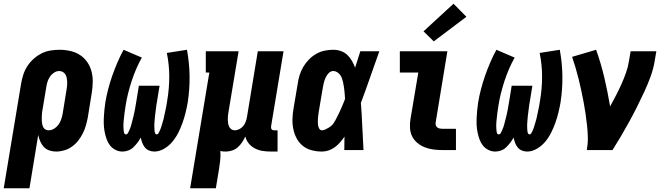

<svg xmlns="http://www.w3.org/2000/svg" viewBox="-50 -805 3570 1030"><path d="M-30 205 63 -355Q67 -379 74.5 -403Q82 -427 96 -449Q110 -471 130 -489Q150 -507 173 -518.5Q196 -530 221 -534Q246 -538 270 -538Q299 -538 327.5 -531.5Q356 -525 379 -510Q402 -495 418 -472Q434 -449 441 -421.5Q448 -394 447.5 -364.5Q447 -335 442 -305L421 -175Q417 -154 411 -132.5Q405 -111 394.5 -90Q384 -69 369.5 -50.5Q355 -32 336 -18.5Q317 -5 295 1.5Q273 8 251 8Q232 8 214.5 2Q197 -4 185 -17Q173 -30 166 -46.5Q159 -63 155 -81L108 205ZM210 -106Q226 -106 240 -114.5Q254 -123 263.5 -136Q273 -149 278 -164Q283 -179 286 -194L307 -324Q309 -335 310 -345.5Q311 -356 310.5 -366.5Q310 -377 308 -387Q306 -397 301 -405.5Q296 -414 287 -419Q278 -424 268 -424Q253 -424 239.5 -415Q226 -406 217.5 -393Q209 -380 204.5 -365.5Q200 -351 198 -336L179 -222Q177 -213 176 -204.5Q175 -196 174.5 -187Q174 -178 174 -169.5Q174 -161 174.5 -152.5Q175 -144 177 -136Q179 -128 183 -121Q187 -114 194.5 -110Q202 -106 210 -106Z M607 8Q587 8 569.5 -1Q552 -10 540.5 -24.5Q529 -39 522.5 -57Q516 -75 512 -94.5Q508 -114 507 -133.5Q506 -153 507 -173.5Q508 -194 510 -214.5Q512 -235 515 -255Q521 -291 530.5 -327.5Q540 -364 552.5 -399.5Q565 -435 580 -470Q595 -505 613 -538L711 -496Q694 -466 680.5 -434.5Q667 -403 656.5 -371Q646 -339 637.5 -305.5Q629 -272 624 -239Q623 -232 622 -225.5Q621 -219 620 -212Q619 -205 618 -198.5Q617 -192 616.5 -185Q616 -178 615 -171Q614 -164 613.5 -157.5Q613 -151 612.5 -144Q612 -137 612 -130.5Q612 -124 612.5 -117.5Q613 -111 613.5 -104Q614 -97 616.5 -90.5Q619 -84 626 -84Q632 -84 635.5 -90Q639 -96 641.5 -101.5Q644 -107 646.5 -113Q649 -119 651 -124.5Q653 -130 654.5 -136Q656 -142 657.5 -148Q659 -154 660.5 -159.5Q662 -165 663.5 -171Q665 -177 666.5 -183Q668 -189 669 -194.5Q670 -200 671.5 -206Q673 -212 674 -218Q675 -224 676 -230Q677 -236 678 -241.5Q679 -247 680 -253Q681 -259 682 -265L695 -345H806L793 -265Q792 -259 791 -253Q790 -247 789 -241.5Q788 -236 787.5 -230Q787 -224 786 -218Q785 -212 784.5 -206Q784 -200 783 -194Q782 -188 781.5 -182.5Q781 -177 780.5 -171Q780 -165 779.5 -159Q779 -153 778.5 -147Q778 -141 778 -135.5Q778 -130 778 -124Q778 -118 778.5 -112Q779 -106 779.5 -100.5Q780 -95 782.5 -89.5Q785 -84 791 -84Q797 -84 800 -90Q803 -96 806 -101.5Q809 -107 811 -113Q813 -119 815 -124.5Q817 -130 818.5 -136Q820 -142 822 -148Q824 -154 825.5 -159.5Q827 -165 828.5 -171Q830 -177 831 -183Q832 -189 833.5 -194.5Q835 -200 836 -206Q837 -212 838.5 -218Q840 -224 841 -229.5Q842 -235 843 -241Q844 -247 845 -253Q846 -259 847 -265Q858 -330 858 -394Q858 -458 845 -521L953 -538Q966 -468 967 -397.5Q968 -327 957 -255Q952 -227 945.5 -200.5Q939 -174 929.5 -147Q920 -120 907 -94Q894 -68 875.5 -45.5Q857 -23 831 -7.5Q805 8 778 8Q762 8 748.5 2Q735 -4 726.5 -15Q718 -26 713 -39.5Q708 -53 705 -67Q697 -52 687 -39Q677 -26 665 -14.5Q653 -3 637.5 2.5Q622 8 607 8Z M970 205 1073 -416H1054V-530H1230L1176 -206Q1174 -196 1173 -185.5Q1172 -175 1172 -164.5Q1172 -154 1173.5 -144.5Q1175 -135 1179 -126Q1183 -117 1191 -111.5Q1199 -106 1209 -106Q1222 -106 1234.5 -112.5Q1247 -119 1255.5 -129.5Q1264 -140 1268.5 -153Q1273 -166 1275 -178L1333 -530H1471L1404 -126Q1404 -122 1404.5 -118Q1405 -114 1407.5 -111Q1410 -108 1413.5 -107Q1417 -106 1421 -106H1439V8H1403Q1380 8 1358 4.5Q1336 1 1317 -9Q1298 -19 1284.5 -35.5Q1271 -52 1266 -73Q1259 -57 1249 -42Q1239 -27 1225.5 -15Q1212 -3 1195 2.5Q1178 8 1161 8Q1154 8 1146.5 7.5Q1139 7 1132 5Q1134 29 1131.5 53.5Q1129 78 1125 102L1108 205Z M1677 8Q1649 8 1622 1Q1595 -6 1574.5 -22.5Q1554 -39 1541.5 -62.5Q1529 -86 1523.5 -113Q1518 -140 1519 -168Q1520 -196 1525 -225L1547 -355Q1550 -378 1557 -401Q1564 -424 1576.5 -445.5Q1589 -467 1606.5 -485Q1624 -503 1645.5 -515.5Q1667 -528 1690.5 -533Q1714 -538 1738 -538Q1759 -538 1779 -531Q1799 -524 1813.5 -510Q1828 -496 1838 -478.5Q1848 -461 1855 -442Q1862 -464 1869 -486Q1876 -508 1883 -530H1985Q1960 -461 1936 -391.5Q1912 -322 1886 -253Q1891 -190 1893.5 -126.5Q1896 -63 1900 0H1797Q1797 -18 1797.5 -36Q1798 -54 1798 -72Q1787 -56 1774.5 -41.5Q1762 -27 1746.5 -15.5Q1731 -4 1713 2Q1695 8 1677 8ZM1677 -106Q1686 -106 1694 -110Q1702 -114 1710.5 -118.5Q1719 -123 1726 -129Q1733 -135 1738.5 -142.5Q1744 -150 1748.5 -158.5Q1753 -167 1757 -175Q1761 -183 1765 -191Q1769 -199 1773 -207.5Q1777 -216 1780.5 -224Q1784 -232 1787.5 -240.5Q1791 -249 1794.5 -257.5Q1798 -266 1801 -274Q1800 -286 1799.5 -297Q1799 -308 1797.5 -319Q1796 -330 1794.5 -341.5Q1793 -353 1790.5 -363.5Q1788 -374 1784.5 -384.5Q1781 -395 1774.5 -403.5Q1768 -412 1758.5 -418Q1749 -424 1738 -424Q1724 -424 1713.5 -413Q1703 -402 1697 -389Q1691 -376 1687.5 -362.5Q1684 -349 1682 -336L1660 -206Q1659 -197 1657.5 -187.5Q1656 -178 1655.5 -168.5Q1655 -159 1655 -149.5Q1655 -140 1656.5 -131.5Q1658 -123 1663 -114.5Q1668 -106 1677 -106Z M2324 0Q2300 0 2275.5 -3Q2251 -6 2229.5 -14.5Q2208 -23 2190 -37.5Q2172 -52 2161.5 -72.5Q2151 -93 2149.5 -117.5Q2148 -142 2152 -166L2194 -416H2095V-530H2350L2287 -147Q2286 -140 2288 -133Q2290 -126 2296 -121.5Q2302 -117 2309 -115.5Q2316 -114 2324 -114H2396V0ZM2277 -583 2222 -637 2383 -785 2452 -715Z M2607 8Q2587 8 2569.5 -1Q2552 -10 2540.5 -24.5Q2529 -39 2522.5 -57Q2516 -75 2512 -94.5Q2508 -114 2507 -133.5Q2506 -153 2507 -173.5Q2508 -194 2510 -214.5Q2512 -235 2515 -255Q2521 -291 2530.5 -327.5Q2540 -364 2552.5 -399.5Q2565 -435 2580 -470Q2595 -505 2613 -538L2711 -496Q2694 -466 2680.5 -434.5Q2667 -403 2656.5 -371Q2646 -339 2637.5 -305.5Q2629 -272 2624 -239Q2623 -232 2622 -225.5Q2621 -219 2620 -212Q2619 -205 2618 -198.5Q2617 -192 2616.5 -185Q2616 -178 2615 -171Q2614 -164 2613.5 -157.5Q2613 -151 2612.5 -144Q2612 -137 2612 -130.5Q2612 -124 2612.5 -117.5Q2613 -111 2613.5 -104Q2614 -97 2616.5 -90.5Q2619 -84 2626 -84Q2632 -84 2635.5 -90Q2639 -96 2641.5 -101.5Q2644 -107 2646.5 -113Q2649 -119 2651 -124.5Q2653 -130 2654.5 -136Q2656 -142 2657.5 -148Q2659 -154 2660.5 -159.5Q2662 -165 2663.5 -171Q2665 -177 2666.5 -183Q2668 -189 2669 -194.5Q2670 -200 2671.5 -206Q2673 -212 2674 -218Q2675 -224 2676 -230Q2677 -236 2678 -241.5Q2679 -247 2680 -253Q2681 -259 2682 -265L2695 -345H2806L2793 -265Q2792 -259 2791 -253Q2790 -247 2789 -241.5Q2788 -236 2787.5 -230Q2787 -224 2786 -218Q2785 -212 2784.5 -206Q2784 -200 2783 -194Q2782 -188 2781.5 -182.5Q2781 -177 2780.5 -171Q2780 -165 2779.5 -159Q2779 -153 2778.5 -147Q2778 -141 2778 -135.5Q2778 -130 2778 -124Q2778 -118 2778.5 -112Q2779 -106 2779.5 -100.5Q2780 -95 2782.5 -89.5Q2785 -84 2791 -84Q2797 -84 2800 -90Q2803 -96 2806 -101.5Q2809 -107 2811 -113Q2813 -119 2815 -124.5Q2817 -130 2818.5 -136Q2820 -142 2822 -148Q2824 -154 2825.5 -159.5Q2827 -165 2828.5 -171Q2830 -177 2831 -183Q2832 -189 2833.5 -194.5Q2835 -200 2836 -206Q2837 -212 2838.5 -218Q2840 -224 2841 -229.5Q2842 -235 2843 -241Q2844 -247 2845 -253Q2846 -259 2847 -265Q2858 -330 2858 -394Q2858 -458 2845 -521L2953 -538Q2966 -468 2967 -397.5Q2968 -327 2957 -255Q2952 -227 2945.5 -200.5Q2939 -174 2929.5 -147Q2920 -120 2907 -94Q2894 -68 2875.5 -45.5Q2857 -23 2831 -7.5Q2805 8 2778 8Q2762 8 2748.5 2Q2735 -4 2726.5 -15Q2718 -26 2713 -39.5Q2708 -53 2705 -67Q2697 -52 2687 -39Q2677 -26 2665 -14.5Q2653 -3 2637.5 2.5Q2622 8 2607 8Z M3098 0Q3104 -33 3103.5 -65.5Q3103 -98 3099.5 -130Q3096 -162 3091.5 -193.5Q3087 -225 3081 -256.5Q3075 -288 3068.5 -318.5Q3062 -349 3054.5 -379.5Q3047 -410 3038 -440.5Q3029 -471 3019 -500L3148 -538Q3174 -465 3192 -388.5Q3210 -312 3223 -234Q3239 -263 3254.5 -293Q3270 -323 3283.5 -353Q3297 -383 3308 -414Q3319 -445 3324 -477L3333 -530H3471L3462 -477Q3455 -435 3440 -394Q3425 -353 3406.5 -313Q3388 -273 3368 -233Q3348 -193 3326.5 -154Q3305 -115 3282.5 -76.5Q3260 -38 3236 0Z"/></svg>

Font: Iosevka Curly Slab HvObl
Style: Regular
Weight: 900
Italic angle: -9°
Monospace: yes
Designer: Belleve Invis
Foundry: Belleve Invis
Version: Version 11.1.0; ttfautohint (v1.8.3)